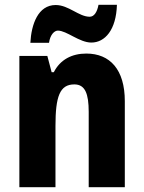

<svg xmlns="http://www.w3.org/2000/svg" viewBox="-20 -783 601 803"><path d="M107 -604H185C190 -639 208 -655 222 -655C259 -655 312 -605 362 -605C419 -605 466 -658 469 -763H392C386 -731 373 -713 355 -713C310 -713 267 -762 213 -762C139 -762 111 -681 107 -604ZM341 -559C281 -559 232 -534 205 -481H196L178 -549H61V0H212V-256C212 -380 230 -430 291 -430C336 -430 351 -391 351 -315V0H502V-360C502 -492 440 -559 341 -559Z"/></svg>

Font: Noto Sans Gurmukhi Condensed ExtraBold
Style: Regular
Weight: 800
Width: 3
Designer: Jelle Bosma - Monotype Design Team
Foundry: Monotype Imaging Inc.
Version: Version 2.004